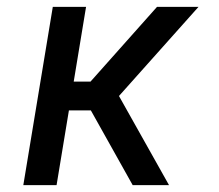

<svg xmlns="http://www.w3.org/2000/svg" viewBox="-20 -540 640 560"><path d="M367 0 245 -218H181L145 0H48L134 -520H231L195 -302H244L438 -520H559L327 -260L473 0Z"/></svg>

Font: Iosevka Aile Medium Oblique
Style: Regular
Weight: 500
Italic angle: -9°
Designer: Belleve Invis
Foundry: Belleve Invis
Version: Version 31.1.0; ttfautohint (v1.8.4)